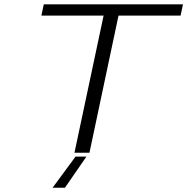

<svg xmlns="http://www.w3.org/2000/svg" viewBox="-20 -712 873 895"><path d="M172.9 -639.2 184.1 -691.9H833L821.8 -639.2H533.2L532.2 -638.2L397 0H327.1L462.9 -639.2ZM225.1 163.1 332 18.1H382.8L282.7 163.1Z"/></svg>

Font: CMU Bright
Style: Oblique
Weight: 500
Italic angle: -12°
Version: Version 0.7.0